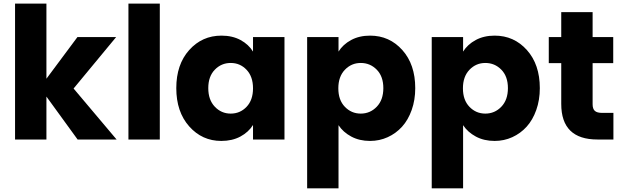

<svg xmlns="http://www.w3.org/2000/svg" viewBox="-20 -760 3394 1046"><path d="M62 0V-740.2H232.9V-331.1L401.9 -558.1H612.8L380.9 -277.8L615.2 0H402.8L232.9 -233.9V0Z M679.7 0V-740.2H850.6V0Z M1186.5 -565.9Q1246.1 -565.9 1290.3 -542Q1334.5 -518.1 1358.4 -479V-558.1H1529.8V0H1358.4V-79.1Q1334 -40 1289.6 -16.1Q1245.1 7.8 1185.5 7.8Q1081.1 7.8 1010.7 -71.5Q940.4 -150.9 940.4 -279.8Q940.4 -408.7 1010.7 -487.3Q1081.1 -565.9 1186.5 -565.9ZM1236.8 -417Q1186 -417 1150.4 -380.4Q1114.7 -343.8 1114.7 -279.8Q1114.7 -215.8 1150.4 -178.5Q1186 -141.1 1236.8 -141.1Q1288.1 -141.1 1323.2 -178Q1358.4 -214.8 1358.4 -278.8Q1358.4 -342.8 1323.2 -379.9Q1288.1 -417 1236.8 -417Z M1824.2 -479Q1848.6 -518.1 1893.1 -542Q1937.5 -565.9 1996.1 -565.9Q2101.6 -565.9 2171.9 -487.3Q2242.2 -408.7 2242.2 -279.8Q2242.2 -215.3 2222.9 -160.9Q2203.6 -106.4 2170.4 -69.8Q2137.2 -33.2 2092.3 -12.7Q2047.4 7.8 1996.1 7.8Q1938 7.8 1893.6 -16.1Q1849.1 -40 1824.2 -78.1V266.1H1653.3V-558.1H1824.2ZM1945.3 -417Q1894.5 -417 1858.9 -379.9Q1823.2 -342.8 1823.2 -278.8Q1823.2 -214.8 1858.9 -178Q1894.5 -141.1 1945.3 -141.1Q1996.6 -141.1 2032.5 -178.5Q2068.4 -215.8 2068.4 -279.8Q2068.4 -343.8 2032.5 -380.4Q1996.6 -417 1945.3 -417Z M2502.9 -479Q2527.3 -518.1 2571.8 -542Q2616.2 -565.9 2674.8 -565.9Q2780.3 -565.9 2850.6 -487.3Q2920.9 -408.7 2920.9 -279.8Q2920.9 -215.3 2901.6 -160.9Q2882.3 -106.4 2849.1 -69.8Q2815.9 -33.2 2771 -12.7Q2726.1 7.8 2674.8 7.8Q2616.7 7.8 2572.3 -16.1Q2527.8 -40 2502.9 -78.1V266.1H2332V-558.1H2502.9ZM2624 -417Q2573.2 -417 2537.6 -379.9Q2502 -342.8 2502 -278.8Q2502 -214.8 2537.6 -178Q2573.2 -141.1 2624 -141.1Q2675.3 -141.1 2711.2 -178.5Q2747.1 -215.8 2747.1 -279.8Q2747.1 -343.8 2711.2 -380.4Q2675.3 -417 2624 -417Z M3037.6 -193.8V-416H2969.7V-558.1H3037.6V-693.8H3208.5V-558.1H3320.8V-416H3208.5V-191.9Q3208.5 -167 3220.5 -156Q3232.4 -145 3260.7 -145H3321.8V0H3234.9Q3037.6 0 3037.6 -193.8Z"/></svg>

Font: SVN-Poppins
Style: Bold
Weight: 700
Designer: Ninad Kale (Devanagari), Jonny Pinhorn (Latin)
Foundry: Indian Type Foundry
Version: Version 3.200;PS 1.000;hotconv 16.6.54;makeotf.lib2.5.65590